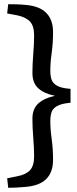

<svg xmlns="http://www.w3.org/2000/svg" viewBox="-20 -707 365 912"><path d="M98 181Q78 183 57.5 184Q37 185 19 185L14 140L63 130Q104 122 123 101Q142 80 142 36Q142 -4 138 -52.5Q134 -101 134 -143Q134 -190 162 -215.5Q190 -241 241 -252Q190 -262 162 -287.5Q134 -313 134 -360Q134 -402 138 -450.5Q142 -499 142 -539Q142 -583 123 -604Q104 -625 63 -634L14 -643L19 -687Q37 -687 57.5 -686.5Q78 -686 98 -684Q167 -679 199.5 -646Q232 -613 232 -555Q232 -502 225.5 -456Q219 -410 219 -371Q219 -348 224.5 -330Q230 -312 250.5 -300Q271 -288 315 -285V-219Q271 -215 250.5 -203Q230 -191 224.5 -173Q219 -155 219 -132Q219 -93 225.5 -46.5Q232 0 232 53Q232 111 199.5 143.5Q167 176 98 181Z"/></svg>

Font: Rasa Medium
Style: Regular
Weight: 500
Designer: Anna Giedrys (Yrsa+Rasa design), David Brezina (Yrsa art-direction, Rasa art-direction, design)
Foundry: Rosetta Type Foundry
Version: Version 2.004